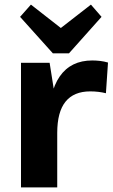

<svg xmlns="http://www.w3.org/2000/svg" viewBox="-20 -812 488 832"><path d="M71 -540H195L228 -331V0H71ZM191 -277Q191 -412 239 -481Q287 -550 380 -550Q396 -550 413.5 -548Q431 -546 448 -541L439 -408Q407 -416 371 -416Q300 -416 264 -371.5Q228 -327 228 -236ZM420 -739 279 -581H209L67 -739L114 -792L288 -656H199L374 -792Z"/></svg>

Font: Pathway Extreme
Style: Bold
Weight: 700
Designer: Eduardo Rodriguez Tunni
Foundry: Eduardo Rodriguez Tunni
Version: Version 1.001;gftools[0.9.26]